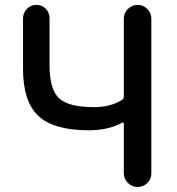

<svg xmlns="http://www.w3.org/2000/svg" viewBox="-20 -750 709 770"><path d="M336.9 -227.5Q195.3 -227.5 133.8 -285.2Q72.3 -342.8 72.3 -474.6V-675.8Q72.3 -698.2 87.9 -714.4Q103.5 -730.5 126 -730.5Q148.4 -730.5 163.6 -714.8Q178.7 -699.2 178.7 -675.8V-488.3Q178.7 -391.6 216.8 -356Q254.9 -320.3 357.4 -320.3Q423.8 -320.3 469.7 -349.6Q476.6 -353.5 476.6 -364.3V-674.8Q476.6 -698.2 493.2 -714.4Q509.8 -730.5 531.7 -730.5Q553.7 -730.5 570.3 -714.4Q586.9 -698.2 586.9 -674.8V-54.7Q586.9 -31.2 570.3 -15.6Q553.7 0 531.7 0Q509.8 0 493.2 -16.1Q476.6 -32.2 476.6 -54.7V-253.9Q476.6 -256.8 474.1 -258.3Q471.7 -259.8 469.7 -257.8Q414.1 -227.5 336.9 -227.5Z"/></svg>

Font: Rounded Mgen+ 2p medium
Style: Regular
Weight: 500
Designer: [Source Han Sans]
Ryoko NISHIZUKA  (kana & ideographs); Paul D. Hunt (Latin, Greek & Cyrillic); Wenlong ZHANG  (bopomofo
Version: Version 1.059.20150602